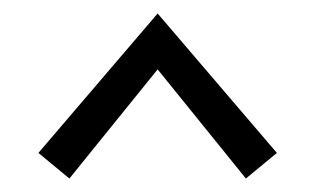

<svg xmlns="http://www.w3.org/2000/svg" viewBox="-20 -685 468 285"><path d="M37 -458 214 -665 391 -458 345 -420 214 -582 83 -420Z"/></svg>

Font: Ysabeau
Style: Regular
Weight: 400
Designer: Christian Thalmann (Catharsis Fonts)
Version: Version 0.003